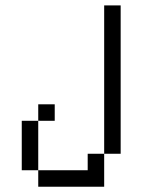

<svg xmlns="http://www.w3.org/2000/svg" viewBox="-20 -708 540 728"><path d="M437.5 -125H375V-687.5H437.5ZM62.5 -250H125V-62.5H62.5ZM125 -62.5H312.5V-125H375V0H125ZM125 -312.5H187.5V-250H125Z"/></svg>

Font: 寒蝉点阵体 16px
Style: Regular
Weight: 400
Designer: Designed by Warren2060
Foundry: ChillType
Version: Version 1.000